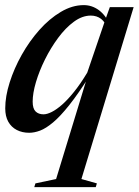

<svg xmlns="http://www.w3.org/2000/svg" viewBox="-20 -522 556 770"><path d="M205 196 331.5 -218H339.5Q293.5 -145.5 257.5 -100.2Q221.5 -55 192.8 -31Q164 -7 140.8 1.8Q117.5 10.5 97 10.5Q69 10.5 47.2 -0.8Q25.5 -12 13.2 -33.8Q1 -55.5 1 -87.5Q1 -135.5 18.8 -191.5Q36.5 -247.5 67.2 -302.2Q98 -357 138 -402Q178 -447 223.8 -474.2Q269.5 -501.5 316 -501.5Q348.5 -501.5 375.8 -481.8Q403 -462 422.5 -421.5L415 -399.5Q403 -433 385.5 -446.2Q368 -459.5 344 -459.5Q310 -459.5 276.5 -435Q243 -410.5 213.2 -370.2Q183.5 -330 160.5 -283.8Q137.5 -237.5 124.2 -192.8Q111 -148 111 -114.5Q111 -86.5 122.8 -75Q134.5 -63.5 154.5 -63.5Q168.5 -63.5 187.5 -73Q206.5 -82.5 229 -102.2Q251.5 -122 277.2 -154Q303 -186 330 -231L402 -442L420.5 -493.5H516L306.5 196L368.5 213.5L364 228.5H117.5L122 213.5Z"/></svg>

Font: Newsreader 60pt Medium
Style: Italic
Weight: 500
Italic angle: -17°
Designer: Hugues Gentile
Foundry: Production Type
Version: Version 1.003